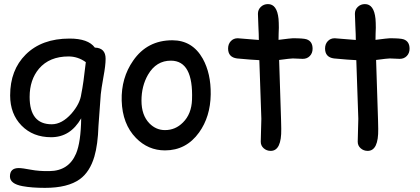

<svg xmlns="http://www.w3.org/2000/svg" viewBox="-20 -702 2039 933"><path d="M469.7 -243.7 458.5 -90.3Q455.6 1 438.5 59.1Q416.5 133.3 368.2 168.5Q309.6 210.9 198.7 210.9Q133.8 210.9 89.8 202.6Q28.3 191.4 28.3 155.3Q28.3 114.7 70.8 114.7Q88.4 114.7 129.4 122.6Q170.4 130.4 220.2 129.4Q314 128.4 349.6 44.4Q373 -11.2 374.5 -127Q348.1 -81.1 311.8 -58.1Q275.4 -35.2 228.5 -35.2Q140.1 -35.2 84.7 -91.8Q29.3 -148.4 29.3 -238.3Q29.3 -361.8 105 -437Q183.1 -514.6 317.9 -514.6Q363.3 -514.6 394 -503.7Q424.8 -492.7 440.9 -470.7Q493.2 -469.2 493.2 -416.5Q493.2 -383.8 482.9 -329.6Q471.7 -266.6 469.7 -243.7ZM313 -427.7Q220.2 -427.7 169.4 -368.2Q124 -314 124 -231Q124 -164.6 150.9 -131.3Q177.7 -98.1 231.4 -98.1Q280.8 -98.1 327.1 -149.9Q369.1 -198.2 375 -245.1Q385.3 -294.4 397 -399.9Q377.4 -414.1 356.4 -420.9Q335.4 -427.7 313 -427.7Z M781.7 28.8Q699.7 28.8 640.6 -31.7Q574.7 -99.1 571.3 -212.9Q568.4 -323.2 627 -407.2Q695.3 -506.3 817.4 -506.3Q915 -506.3 965.3 -417Q1005.4 -344.7 1003.9 -243.2Q1002.4 -134.8 947.3 -58.1Q884.8 28.8 781.7 28.8ZM811 -407.2Q739.3 -407.7 699.2 -338.9Q667.5 -283.7 667.5 -212.9Q667.5 -142.1 706.1 -102.5Q738.3 -69.8 781.7 -69.8Q832.5 -69.8 869.1 -106.9Q910.6 -147.9 913.1 -217.8Q919.9 -406.7 811 -407.2Z M1451.2 -416Q1440.9 -416 1427 -417Q1413.1 -418 1402.8 -418Q1391.6 -418 1336.4 -410.6L1345.7 -122.1L1346.2 -100.6L1346.7 -75.7Q1348.6 31.2 1295.4 31.2Q1275.9 31.2 1261.5 18.6Q1247.1 5.9 1247.1 -13.2Q1247.1 -31.7 1248.5 -68.8Q1250 -106 1250 -124.5L1240.2 -409.7Q1204.6 -411.1 1131.8 -418Q1088.4 -423.8 1088.4 -466.3Q1088.4 -487.8 1101.6 -502Q1114.7 -516.1 1135.3 -516.1L1237.8 -507.8Q1237.8 -532.7 1235.6 -574.5Q1233.4 -616.2 1233.4 -634.8Q1233.4 -655.3 1247.6 -668.7Q1261.7 -682.1 1282.2 -682.1Q1326.2 -682.1 1333.5 -610.4Q1335 -592.3 1335 -566.9L1334 -538.6L1333.5 -508.3Q1394 -516.1 1402.8 -516.1Q1453.6 -516.1 1469.2 -511.2Q1499 -501.5 1499 -465.3Q1499 -443.8 1485.6 -429.9Q1472.2 -416 1451.2 -416Z M1922.4 -416Q1912.1 -416 1898.2 -417Q1884.3 -418 1874 -418Q1862.8 -418 1807.6 -410.6L1816.9 -122.1L1817.4 -100.6L1817.9 -75.7Q1819.8 31.2 1766.6 31.2Q1747.1 31.2 1732.7 18.6Q1718.3 5.9 1718.3 -13.2Q1718.3 -31.7 1719.7 -68.8Q1721.2 -106 1721.2 -124.5L1711.4 -409.7Q1675.8 -411.1 1603 -418Q1559.6 -423.8 1559.6 -466.3Q1559.6 -487.8 1572.8 -502Q1585.9 -516.1 1606.4 -516.1L1709 -507.8Q1709 -532.7 1706.8 -574.5Q1704.6 -616.2 1704.6 -634.8Q1704.6 -655.3 1718.8 -668.7Q1732.9 -682.1 1753.4 -682.1Q1797.4 -682.1 1804.7 -610.4Q1806.2 -592.3 1806.2 -566.9L1805.2 -538.6L1804.7 -508.3Q1865.2 -516.1 1874 -516.1Q1924.8 -516.1 1940.4 -511.2Q1970.2 -501.5 1970.2 -465.3Q1970.2 -443.8 1956.8 -429.9Q1943.4 -416 1922.4 -416Z"/></svg>

Font: Candra Sangkala
Style: Regular
Weight: 400
Designer: R.S. Wihananto
Foundry: R.S. Wihananto
Version: Version 2.0.1